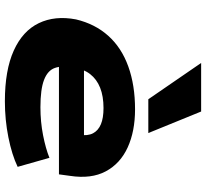

<svg xmlns="http://www.w3.org/2000/svg" viewBox="-48 -764 824 767"><g transform="rotate(90 363.5 -381.0)"><path d="M385 11Q261 11 182.5 -24.5Q104 -60 73 -124.5Q42 -189 58 -273Q76 -349 123.5 -402Q171 -455 246 -482Q321 -509 417 -509Q505 -509 569.5 -479.5Q634 -450 665 -392Q696 -334 683 -249L677 -205H214L229 -305H544L519 -286Q524 -320 513 -341Q502 -362 477 -372.5Q452 -383 412 -383Q365 -383 331 -369.5Q297 -356 276.5 -329.5Q256 -303 249 -262V-259Q242 -217 252 -188.5Q262 -160 299.5 -145.5Q337 -131 409 -131Q467 -131 520.5 -141.5Q574 -152 611 -167L647 -40Q599 -17 529 -3Q459 11 385 11ZM377 -562 232 -773H426L512 -562Z"/></g></svg>

Font: Nunito Sans 10pt Expanded Black
Style: Italic
Weight: 900
Width: 7
Italic angle: -9°
Designer: Vernon Adams
Foundry: Vernon Adams
Version: Version 3.101;gftools[0.9.27]